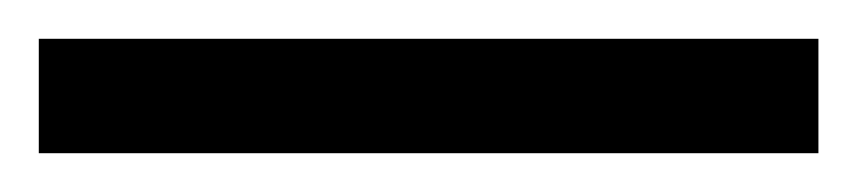

<svg xmlns="http://www.w3.org/2000/svg" viewBox="-24 -839 442 99"><path d="M-4 -760H398V-819H-4Z"/></svg>

Font: Noto Serif Bengali Condensed Medium
Style: Regular
Weight: 500
Width: 3
Designer: Juan Bruce, Universal Thirst, Indian Type Foundry and the Monotype Design Team.
Foundry: Monotype Imaging Inc.
Version: Version 2.003